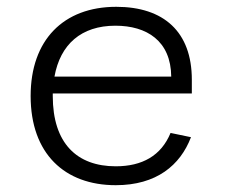

<svg xmlns="http://www.w3.org/2000/svg" viewBox="-20 -532 660 564"><path d="M70 -250C70 -80.5 170 12 320 12C439.5 12 509.5 -46.5 541 -129L481 -141.5C453.5 -74.5 397.5 -43.5 320 -43.5C206 -43.5 135 -111 135 -250V-257.5H543.5V-298C543.5 -438.5 461 -512 321.5 -512C166.5 -512 70 -414.5 70 -250ZM140 -307C157 -401.5 218.5 -456.5 319 -456.5C411 -456.5 482 -412 483 -307Z"/></svg>

Font: Monaspace Neon ExtraLight
Style: Regular
Weight: 200
Designer: Riley Cran & the Lettermatic Team
Foundry: Lettermatic
Version: Version 1.200 (Monaspace Neon)